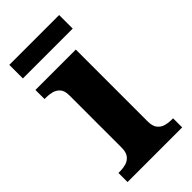

<svg xmlns="http://www.w3.org/2000/svg" viewBox="-219 -737 790 790"><g transform="rotate(-45 176.0 -342.5)"><path d="M17 0V-53H29Q44 -53 60.5 -57.5Q77 -62 88.5 -75.9Q100 -89.8 100 -117.7V-422Q100 -448.9 88 -462Q76 -475 59.5 -479Q43 -483 29 -483H17V-536H252V-118Q252 -90 263.5 -76Q275 -62 292 -57.5Q309 -53 323 -53H335V0ZM14 -606V-685H304V-606Z"/></g></svg>

Font: Noto Serif Vithkuqi
Style: Regular
Weight: 400
Version: Version 1.005